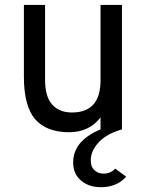

<svg xmlns="http://www.w3.org/2000/svg" viewBox="-20 -531 603 788"><path d="M394.5 237.3Q344.7 237.3 312.5 210Q280.3 182.6 280.3 135.7Q280.3 46.9 392.6 0Q392.6 -16.6 392.6 -48.8Q345.7 11.7 263.7 11.7Q170.9 11.7 124 -42Q78.1 -95.7 78.1 -215.8Q78.1 -314.5 78.1 -510.7Q99.6 -510.7 165 -510.7Q165 -433.6 165 -203.1Q165 -133.8 194.3 -101.6Q223.6 -69.3 275.4 -69.3Q392.6 -69.3 392.6 -201.2Q392.6 -304.7 392.6 -510.7Q415 -510.7 480.5 -510.7Q480.5 -382.8 480.5 0Q416 18.6 384.8 53.7Q352.5 87.9 352.5 127Q352.5 154.3 368.2 168Q382.8 181.6 405.3 181.6Q433.6 181.6 453.1 161.1Q467.8 171.9 498 194.3Q459 237.3 394.5 237.3Z"/></svg>

Font: Overpass
Style: Regular
Weight: 400
Designer: Delve Withrington, Thomas Jockin
Version: Version 3.000;DELV;Overpass; ttfautohint (v1.5)